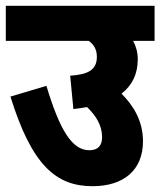

<svg xmlns="http://www.w3.org/2000/svg" viewBox="-20 -642 553 662"><path d="M0 -622V-501H286C304 -488 314 -471 314 -446C314 -400 282 -385 222 -381L233 -266C249 -268 265 -270 280 -273C312 -242 332 -209 332 -169C332 -141 319 -124 288 -124C228 -124 186 -194 140 -346L16 -309C89 -74 172 0 299 0C406 0 473 -55 473 -155C473 -227 438 -280 399 -319C436 -348 455 -387 455 -438C455 -461 449 -483 439 -501H513V-622Z"/></svg>

Font: Noto Sans Devanagari UI Condensed ExtraBold
Style: Regular
Weight: 800
Width: 3
Designer: Jelle Bosma - Monotype Design Team
Foundry: Monotype Imaging Inc.
Version: Version 2.004